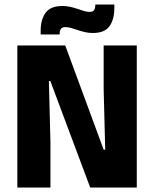

<svg xmlns="http://www.w3.org/2000/svg" viewBox="-20 -844 693 864"><path d="M58 -639.5H273.5L446.5 -170.5H453.5L446.5 -440.5V-639.5H595.5V0H386L206.5 -479.5H200L207 -203.5V0H58ZM397.5 -695.5Q379 -695.5 362 -699.5Q345 -703.5 329.5 -708.8Q314 -714 300.2 -718Q286.5 -722 274.5 -722Q260 -722 254.2 -714.2Q248.5 -706.5 248.5 -691V-689H163V-707Q163 -755.5 185 -786.2Q207 -817 261 -817Q280 -817 297.2 -813Q314.5 -809 329.5 -803.8Q344.5 -798.5 358 -794.5Q371.5 -790.5 383.5 -790.5Q398 -790.5 403.2 -798.2Q408.5 -806 409 -821.5V-823.5H494.5V-807Q494.5 -757 472.8 -726.2Q451 -695.5 397.5 -695.5Z"/></svg>

Font: Anek Devanagari Medium
Style: Bold
Weight: 700
Version: Version 1.003